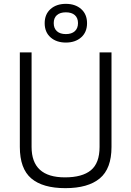

<svg xmlns="http://www.w3.org/2000/svg" viewBox="-20 -967 682 997"><path d="M144 -204Q144 -46 317 -46Q407 -46 452 -83Q497 -120 497 -204V-695H559V-204Q559 -91 498 -40.5Q437 10 319.5 10Q202 10 142.5 -40.5Q83 -91 83 -204V-695H144ZM322 -947Q371 -947 401.5 -920Q432 -893 432 -846.5Q432 -800 401.5 -773Q371 -746 322 -746Q273 -746 242.5 -773Q212 -800 212 -846.5Q212 -893 242.5 -920Q273 -947 322 -947ZM275.5 -888.5Q259 -874 259 -847Q259 -820 275.5 -805Q292 -790 322 -790Q352 -790 368.5 -805Q385 -820 385 -847Q385 -874 368.5 -888.5Q352 -903 322 -903Q292 -903 275.5 -888.5Z"/></svg>

Font: Titillium Web Light
Style: Regular
Weight: 300
Version: Version 1.002;PS 57.000;hotconv 1.0.70;makeotf.lib2.5.55311